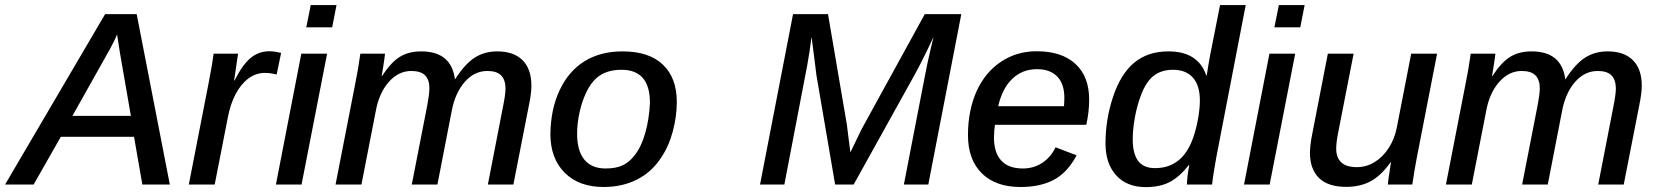

<svg xmlns="http://www.w3.org/2000/svg" viewBox="-60 -745 6691 775"><path d="M185.5 -192.9 75.7 0H-39.6L364.3 -688H491.7L625.5 0H514.6L481 -192.9ZM412.6 -606Q408.7 -596.2 401.9 -582Q395 -567.9 384.8 -548.8L232.4 -277.3H468.3L424.3 -530.8Q420.4 -554.2 417.7 -573Q415 -591.8 412.6 -606Z M1056.6 -444.3Q1031.7 -450.7 1008.8 -450.7Q972.7 -450.7 942.4 -428Q912.1 -405.3 890.6 -364.3Q869.1 -323.2 858.9 -267.1L806.6 0H702.1L781.2 -405.3Q784.2 -421.4 787.1 -437.3Q790 -453.1 793 -469.2Q795.4 -483.9 797.9 -498.8Q800.3 -513.7 802.2 -528.3H900.9L888.7 -445.3L884.8 -420.4H886.7Q919.9 -485.4 952.4 -511.7Q984.9 -538.1 1027.3 -538.1Q1048.8 -538.1 1074.7 -531.2Z M1298.3 -724.6 1280.8 -634.8H1176.3L1194.3 -724.6ZM1260.3 -528.3 1157.2 0H1053.7L1156.2 -528.3Z M1602.1 0 1662.6 -309.6Q1673.3 -364.7 1673.3 -388.7Q1673.3 -422.9 1656 -440.7Q1638.7 -458.5 1600.1 -458.5Q1548.3 -458.5 1509 -413.8Q1469.7 -369.1 1456.5 -294.9L1398.9 0H1294.4L1375.5 -415.5Q1385.3 -461.9 1394.5 -528.3H1494.1Q1494.1 -524.9 1491.7 -508.1Q1489.3 -491.2 1486.1 -471.4Q1482.9 -451.7 1480.5 -438H1481.9Q1518.6 -494.1 1554.4 -515.9Q1590.3 -537.6 1640.1 -537.6Q1762.2 -537.6 1776.4 -424.3Q1816.4 -486.8 1856 -512.2Q1895.5 -537.6 1947.3 -537.6Q2013.7 -537.6 2049.3 -502Q2085 -466.3 2085 -398.9Q2085 -368.2 2074.7 -318.8L2012.2 0H1909.2L1969.2 -308.6Q1980.5 -362.8 1980.5 -388.7Q1980 -422.9 1962.6 -440.7Q1945.3 -458.5 1907.2 -458.5Q1854.5 -458.5 1815.7 -414.1Q1776.9 -369.6 1763.2 -296.4L1705.6 0Z M2671.9 -333.5Q2671.9 -274.4 2655.5 -213.9Q2639.2 -153.3 2608.4 -108.4Q2570.8 -50.3 2511.2 -20.3Q2451.7 9.8 2376.5 9.8Q2276.9 9.8 2219.2 -47.9Q2161.6 -105.5 2161.6 -204.6Q2163.1 -304.7 2198.7 -380.4Q2234.4 -457 2298.6 -497.3Q2362.8 -537.6 2453.1 -537.6Q2559.6 -537.6 2615.7 -484.1Q2671.9 -430.7 2671.9 -333.5ZM2563.5 -330.1Q2563.5 -463.4 2448.7 -463.4Q2386.7 -463.4 2349.1 -431.2Q2324.2 -409.7 2306.4 -372.1Q2288.6 -334.5 2279.1 -290.5Q2269.5 -246.6 2269.5 -205.6Q2269.5 -136.2 2298.8 -100.6Q2328.1 -64.9 2384.8 -64.9Q2427.7 -64.9 2455.3 -78.6Q2482.9 -92.3 2503.4 -120.6Q2529.3 -153.8 2544.9 -209.5Q2560.5 -265.1 2563.5 -330.1Z M3198.7 -483.4 3106 0H3007.8L3141.1 -688H3282.2L3358.4 -241.7Q3360.4 -224.1 3364 -196.3Q3367.7 -168.5 3372.6 -129.9Q3384.3 -153.8 3395.3 -177.2Q3406.2 -200.7 3417.5 -223.1L3672.9 -688H3820.3L3687 0H3588.4L3674.8 -445.8Q3682.6 -486.3 3691.2 -523.9Q3699.7 -561.5 3708 -596.2Q3688.5 -553.7 3673.8 -524.2Q3659.2 -494.6 3648.9 -474.9Q3638.7 -455.1 3630.9 -441.4L3385.7 0H3311L3235.4 -441.9Q3231.9 -470.2 3227.1 -508.8Q3222.2 -547.4 3215.8 -596.2Q3211.9 -566.4 3207.8 -538.3Q3203.6 -510.3 3198.7 -483.4Z M3956.1 -241.2Q3953.1 -224.6 3952.1 -189.9Q3952.1 -129.4 3981.2 -97.2Q4010.3 -64.9 4068.8 -64.9Q4112.3 -64.9 4146.7 -87.4Q4181.2 -109.9 4200.7 -150.4L4285.6 -118.2Q4249.5 -49.3 4194.8 -19.8Q4140.1 9.8 4059.1 9.8Q3959 9.8 3903.1 -45.4Q3847.2 -100.6 3847.2 -199.7Q3847.2 -298.3 3881.8 -376.5Q3917 -453.6 3980.5 -495.8Q4043.9 -538.1 4124.5 -538.1Q4225.6 -538.1 4281 -487.1Q4336.4 -436 4336.4 -342.8Q4336.4 -293 4324.7 -241.2ZM3969.2 -316.4H4234.9L4236.3 -349.1Q4236.3 -406.7 4207.3 -436.3Q4178.2 -465.8 4126 -465.8Q4066.9 -465.8 4026.4 -427.2Q3985.8 -388.7 3969.2 -316.4Z M4564.9 10.3Q4488.8 10.3 4445.6 -37.1Q4402.3 -84.5 4402.3 -166Q4402.3 -263.2 4433.1 -355Q4463.9 -447.3 4518.8 -492.4Q4573.7 -537.6 4656.2 -537.6Q4717.3 -537.6 4755.4 -512.7Q4793.5 -487.8 4808.6 -440.9H4811Q4813.5 -457.5 4816.7 -477.3Q4819.8 -497.1 4824.2 -520L4864.7 -724.6H4968.3L4849.6 -110.4Q4843.8 -78.1 4839.4 -50.5Q4835 -22.9 4832.5 0H4731Q4731 -26.9 4740.2 -78.1H4737.8Q4702.6 -32.2 4662.8 -11Q4623 10.3 4564.9 10.3ZM4602.1 -66.4Q4689.9 -66.4 4734.9 -142.6Q4750 -168 4760.7 -202.9Q4771.5 -237.8 4777.3 -274.2Q4783.2 -310.5 4783.2 -339.8Q4783.2 -400.4 4754.9 -431.9Q4726.6 -463.4 4674.8 -463.4Q4618.7 -463.4 4585 -428.7Q4562.5 -405.3 4546.1 -362.5Q4529.8 -319.8 4521 -271.5Q4512.2 -223.1 4512.2 -182.6Q4512.2 -125 4533.9 -95.7Q4555.7 -66.4 4602.1 -66.4Z M5206.1 -724.6 5188.5 -634.8H5084L5102.1 -724.6ZM5168 -528.3 5064.9 0H4961.4L5064 -528.3Z M5553.2 -90.3Q5514.2 -35.6 5472.2 -13.2Q5430.2 9.3 5374 9.3Q5300.8 9.3 5264.2 -26.4Q5227.5 -62 5227.5 -129.4Q5227.5 -139.2 5228.8 -152.6Q5230 -166 5232.4 -180.9Q5234.9 -195.8 5237.8 -209.5L5299.8 -528.3H5403.8L5343.8 -221.7Q5333.5 -172.4 5333.5 -146Q5333.5 -70.3 5416.5 -70.3Q5455.1 -70.3 5488.3 -90.6Q5521.5 -110.8 5545.4 -147.5Q5569.3 -184.1 5578.6 -232.4L5636.2 -528.3H5740.7L5659.7 -112.8Q5655.3 -90.8 5650.6 -62.7Q5646 -34.7 5640.6 0H5542Q5542 -3.4 5544.2 -20.8Q5546.4 -38.1 5549.8 -58.3Q5553.2 -78.6 5554.7 -90.3Z M6084 0 6144.5 -309.6Q6155.3 -364.7 6155.3 -388.7Q6155.3 -422.9 6137.9 -440.7Q6120.6 -458.5 6082 -458.5Q6030.3 -458.5 5991 -413.8Q5951.7 -369.1 5938.5 -294.9L5880.9 0H5776.4L5857.4 -415.5Q5867.2 -461.9 5876.5 -528.3H5976.1Q5976.1 -524.9 5973.6 -508.1Q5971.2 -491.2 5968 -471.4Q5964.8 -451.7 5962.4 -438H5963.9Q6000.5 -494.1 6036.4 -515.9Q6072.3 -537.6 6122.1 -537.6Q6244.1 -537.6 6258.3 -424.3Q6298.3 -486.8 6337.9 -512.2Q6377.4 -537.6 6429.2 -537.6Q6495.6 -537.6 6531.2 -502Q6566.9 -466.3 6566.9 -398.9Q6566.9 -368.2 6556.6 -318.8L6494.1 0H6391.1L6451.2 -308.6Q6462.4 -362.8 6462.4 -388.7Q6461.9 -422.9 6444.6 -440.7Q6427.2 -458.5 6389.2 -458.5Q6336.4 -458.5 6297.6 -414.1Q6258.8 -369.6 6245.1 -296.4L6187.5 0Z"/></svg>

Font: Arimo Medium
Style: Italic
Weight: 500
Italic angle: -12°
Designer: Steve Matteson
Foundry: Monotype Imaging Inc.
Version: Version 1.33